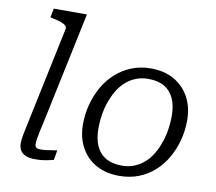

<svg xmlns="http://www.w3.org/2000/svg" viewBox="-83 -855 1082 964"><g transform="rotate(10 458.0 -373.0)"><path d="M191 -666Q194 -678 185 -685.5Q176 -693 158.5 -699Q141 -705 115 -710L106 -712L115 -758H284L165 -193Q157 -159 152 -135Q147 -111 145 -96.5Q143 -82 143 -73Q143 -61 150 -55.5Q157 -50 170 -50Q187 -50 202 -52Q217 -54 231 -56.5Q245 -59 256 -60L247 -10Q234 -7 218.5 -3.5Q203 0 186 1.5Q169 3 151 3Q126 3 107.5 -4Q89 -11 79 -26Q69 -41 69 -62Q69 -77 71.5 -94Q74 -111 80 -138Q86 -165 94 -205Z M764 -178Q774 -202 780 -227Q786 -252 789 -278.5Q792 -305 792 -329Q792 -382 775.5 -418.5Q759 -455 726.5 -474Q694 -493 644 -493Q611 -493 583.5 -482.5Q556 -472 534 -453.5Q512 -435 495.5 -410Q479 -385 468 -356Q458 -333 452 -307.5Q446 -282 443 -256Q440 -230 440 -205Q440 -153 456.5 -116Q473 -79 506 -60Q539 -41 588 -41Q621 -41 648.5 -51.5Q676 -62 698 -80.5Q720 -99 736.5 -124Q753 -149 764 -178ZM360 -212Q360 -264 373 -313Q386 -362 410 -404.5Q434 -447 469.5 -479Q505 -511 550 -529Q595 -547 648 -547Q716 -547 766 -519Q816 -491 844 -440Q872 -389 872 -321Q872 -269 859 -220Q846 -171 822 -129Q798 -87 762.5 -55Q727 -23 682 -5.5Q637 12 584 12Q516 12 466 -15.5Q416 -43 388 -94Q360 -145 360 -212Z"/></g></svg>

Font: Roboto Serif Light
Style: Italic
Weight: 300
Italic angle: -10°
Version: Version 1.007